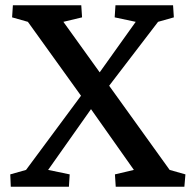

<svg xmlns="http://www.w3.org/2000/svg" viewBox="-20 -710 728 730"><path d="M681 0 685 -47 625 -64 395 -384 581 -627 641 -644 638 -690H419L416 -644L496 -627L359 -435L221 -627L292 -644L289 -690H29L26 -644L86 -627L288 -346L79 -64L19 -47L21 0H242L245 -47L163 -64L326 -295L489 -64L417 -47L420 0Z"/></svg>

Font: TPK Tissa Web Medium
Style: Regular
Weight: 500
Designer: Jacques Le Bailly, Suppakit Chalermlarp | Katatrad Co.,Ltd.
Foundry: Jacques Le Bailly, Cadson Demak Co.,Ltd.
Version: Version 5.000;Glyphs 3.1.2 (3151)